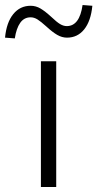

<svg xmlns="http://www.w3.org/2000/svg" viewBox="-80 -745 388 765"><path d="M0 0ZM83 0V-501H144V0ZM-21 -592 -60 -595Q-54 -656 -27 -689Q0 -722 42 -722Q63 -722 81.5 -711Q100 -700 124 -678Q146 -657 159.5 -649Q173 -641 186 -641Q237 -641 249 -725L288 -722Q282 -661 255.5 -628Q229 -595 187 -595Q167 -595 148 -606Q129 -617 104 -640Q83 -659 69.5 -667.5Q56 -676 42 -676Q16 -676 0.5 -654Q-15 -632 -21 -592Z"/></svg>

Font: Winston Light
Style: Regular
Weight: 300
Designer: Original fonts by Vernon Adams / Changes by Cristiano Sobral
Foundry: Original fonts by Vernon Adams / Changes by Cristiano Sobral
Version: Version 2.503;July 17, 2020;FontCreator 13.0.0.2655 64-bit